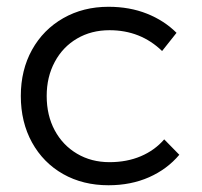

<svg xmlns="http://www.w3.org/2000/svg" viewBox="-20 -549 601 572"><path d="M306.2 -459Q252 -459 209.5 -434.1Q167 -409.2 143.1 -364.5Q119.1 -319.8 119.1 -263.2Q119.1 -205.1 143.1 -160.6Q167 -116.2 209.5 -91.1Q252 -65.9 306.2 -65.9Q357.9 -65.9 399.4 -83.5Q440.9 -101.1 469.2 -133.8L514.2 -87.9Q478 -44.9 424.1 -21Q370.1 2.9 303.2 2.9Q227.1 2.9 168 -30.5Q108.9 -64 75.4 -124.5Q42 -185.1 42 -263.2Q42 -340.3 75.4 -400.6Q108.9 -460.9 168.5 -494.9Q228 -528.8 303.2 -528.8Q366.2 -528.8 417.7 -508.3Q469.2 -487.8 505.9 -451.2L462.9 -397Q398.9 -459 306.2 -459Z"/></svg>

Font: Argentum Sans Light
Style: Regular
Weight: 300
Designer: Julieta Ulanovsky (Modified by Cristiano Sobral)
Foundry: Julieta Ulanovsky
Version: Version 1.000; ttfautohint (v1.5.65-e2d9)